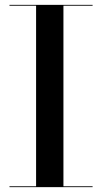

<svg xmlns="http://www.w3.org/2000/svg" viewBox="-20 -770 420 790"><path d="M19 0V-3.5H128.5V-746.5H19V-750H361V-746.5H241V-3.5H361V0Z"/></svg>

Font: Bodoni Moda 48pt Medium
Style: Regular
Weight: 500
Designer: Owen Earl
Foundry: indestructible type
Version: Version 2.005